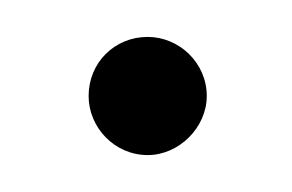

<svg xmlns="http://www.w3.org/2000/svg" viewBox="-20 -450 158 104"><path d="M28 -398C28 -381 42 -366 60 -366C77 -366 92 -381 92 -398C92 -416 77 -430 60 -430C42 -430 28 -416 28 -398Z"/></svg>

Font: Italiana
Style: Regular
Weight: 400
Designer: Santiago Orozco
Foundry: Santiago Orozco
Version: Version 1.000;PS 001.001;hotconv 1.0.56